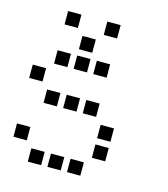

<svg xmlns="http://www.w3.org/2000/svg" viewBox="-114 -873 827 946"><g transform="rotate(15 300.0 -400.0)"><path d="M117 -784Q116 -784 116 -784Q116 -784 116 -783V-717Q116 -716 116 -716Q116 -716 117 -716H183Q184 -716 184 -716Q184 -716 184 -717V-783Q184 -784 184 -784Q184 -784 183 -784ZM317 -784Q316 -784 316 -784Q316 -784 316 -783V-717Q316 -716 316 -716Q316 -716 317 -716H383Q384 -716 384 -716Q384 -716 384 -717V-783Q384 -784 384 -784Q384 -784 383 -784ZM217 -684Q216 -684 216 -684Q216 -684 216 -683V-617Q216 -616 216 -616Q216 -616 217 -616H283Q284 -616 284 -616Q284 -616 284 -617V-683Q284 -684 284 -684Q284 -684 283 -684ZM117 -584Q116 -584 116 -584Q116 -584 116 -583V-517Q116 -516 116 -516Q116 -516 117 -516H183Q184 -516 184 -516Q184 -516 184 -517V-583Q184 -584 184 -584Q184 -584 183 -584ZM217 -584Q216 -584 216 -584Q216 -584 216 -583V-517Q216 -516 216 -516Q216 -516 217 -516H283Q284 -516 284 -516Q284 -516 284 -517V-583Q284 -584 284 -584Q284 -584 283 -584ZM317 -584Q316 -584 316 -584Q316 -584 316 -583V-517Q316 -516 316 -516Q316 -516 317 -516H383Q384 -516 384 -516Q384 -516 384 -517V-583Q384 -584 384 -584Q384 -584 383 -584ZM17 -484Q16 -484 16 -484Q16 -484 16 -483V-417Q16 -416 16 -416Q16 -416 17 -416H83Q84 -416 84 -416Q84 -416 84 -417V-483Q84 -484 84 -484Q84 -484 83 -484ZM117 -384Q116 -384 116 -384Q116 -384 116 -383V-317Q116 -316 116 -316Q116 -316 117 -316H183Q184 -316 184 -316Q184 -316 184 -317V-383Q184 -384 184 -384Q184 -384 183 -384ZM217 -384Q216 -384 216 -384Q216 -384 216 -383V-317Q216 -316 216 -316Q216 -316 217 -316H283Q284 -316 284 -316Q284 -316 284 -317V-383Q284 -384 284 -384Q284 -384 283 -384ZM317 -384Q316 -384 316 -384Q316 -384 316 -383V-317Q316 -316 316 -316Q316 -316 317 -316H383Q384 -316 384 -316Q384 -316 384 -317V-383Q384 -384 384 -384Q384 -384 383 -384ZM417 -284Q416 -284 416 -284Q416 -284 416 -283V-217Q416 -216 416 -216Q416 -216 417 -216H483Q484 -216 484 -216Q484 -216 484 -217V-283Q484 -284 484 -284Q484 -284 483 -284ZM17 -184Q16 -184 16 -184Q16 -184 16 -183V-117Q16 -116 16 -116Q16 -116 17 -116H83Q84 -116 84 -116Q84 -116 84 -117V-183Q84 -184 84 -184Q84 -184 83 -184ZM417 -184Q416 -184 416 -184Q416 -184 416 -183V-117Q416 -116 416 -116Q416 -116 417 -116H483Q484 -116 484 -116Q484 -116 484 -117V-183Q484 -184 484 -184Q484 -184 483 -184ZM117 -84Q116 -84 116 -84Q116 -84 116 -83V-17Q116 -16 116 -16Q116 -16 117 -16H183Q184 -16 184 -16Q184 -16 184 -17V-83Q184 -84 184 -84Q184 -84 183 -84ZM217 -84Q216 -84 216 -84Q216 -84 216 -83V-17Q216 -16 216 -16Q216 -16 217 -16H283Q284 -16 284 -16Q284 -16 284 -17V-83Q284 -84 284 -84Q284 -84 283 -84ZM317 -84Q316 -84 316 -84Q316 -84 316 -83V-17Q316 -16 316 -16Q316 -16 317 -16H383Q384 -16 384 -16Q384 -16 384 -17V-83Q384 -84 384 -84Q384 -84 383 -84Z"/></g></svg>

Font: Doto SemiBold
Style: Regular
Weight: 600
Monospace: yes
Version: Version 1.000